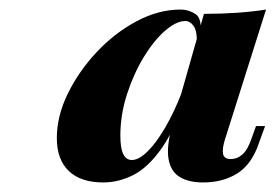

<svg xmlns="http://www.w3.org/2000/svg" viewBox="-20 -742 577 402"><path d="M451 -450Q445 -431 447 -420Q449 -409 463 -409Q477 -409 488 -419Q499 -429 507 -453L516 -478H535L522 -442Q507 -398 477 -379Q447 -360 405 -360Q376 -360 357 -371Q338 -382 333 -408.5Q328 -435 341 -481L407 -713Q480 -713 537 -722ZM256 -407Q271 -407 289.5 -425.5Q308 -444 326.5 -476Q345 -508 360 -547Q375 -586 383 -627L371 -548Q348 -474 319.5 -433Q291 -392 260 -376Q229 -360 196 -360Q149 -360 124 -384Q99 -408 99 -453Q99 -499 122 -546Q145 -593 182.5 -633Q220 -673 266 -697.5Q312 -722 358 -722Q375 -722 389.5 -712.5Q404 -703 399 -667L392 -651Q393 -677 385.5 -687.5Q378 -698 368 -698Q349 -698 325.5 -677.5Q302 -657 281 -622.5Q260 -588 246 -545Q232 -502 232 -458Q232 -432 238 -419.5Q244 -407 256 -407Z"/></svg>

Font: Playfair Display
Style: Bold Italic
Weight: 700
Italic angle: -14°
Designer: Claus Eggers Sørensen
Foundry: Claus Eggers Sørensen
Version: Version 1.203